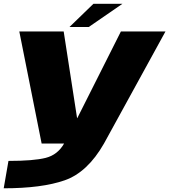

<svg xmlns="http://www.w3.org/2000/svg" viewBox="-34 -755 891 1010"><path d="M185 0H513L836.5 -589.5H602L372.5 -133.5H371.5L301 -589.5H67.5ZM-14.5 235.5Q186 235.5 306.2 193.5Q426.5 151.5 513 0L303.5 -0.5Q269.5 59.5 206.2 75.5Q143 91.5 10.5 91.5ZM331.5 -613H433L610 -735H457.5Z"/></svg>

Font: Anybody Expanded ExtraBold
Style: Italic
Weight: 800
Width: 7
Italic angle: -10°
Version: Version 1.113;gftools[0.9.25]